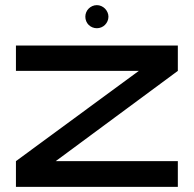

<svg xmlns="http://www.w3.org/2000/svg" viewBox="-20 -727 754 747"><path d="M671.9 -451.2 196.8 -100.1H671.9V0H42V-100.1L520 -451.2H42V-549.8H671.9ZM401.9 -662.1Q401.9 -652.8 398.2 -644.5Q394.5 -636.2 388.4 -630.1Q382.3 -624 374 -620.6Q365.7 -617.2 356.9 -617.2Q347.7 -617.2 339.4 -620.6Q331.1 -624 325 -630.1Q318.8 -636.2 315.4 -644.5Q312 -652.8 312 -662.1Q312 -670.9 315.4 -679.2Q318.8 -687.5 325 -693.6Q331.1 -699.7 339.4 -703.4Q347.7 -707 356.9 -707Q365.7 -707 374 -703.4Q382.3 -699.7 388.4 -693.6Q394.5 -687.5 398.2 -679.2Q401.9 -670.9 401.9 -662.1Z"/></svg>

Font: Bruno Ace SC
Style: Regular
Weight: 400
Designer: Astigmatic (AOETI)
Foundry: Astigmatic (AOETI)
Version: Version 1.000